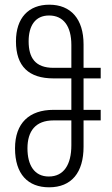

<svg xmlns="http://www.w3.org/2000/svg" viewBox="-20 -788 476 818"><path d="M189 10C285 10 336 -53 336 -163V-275H409V-320H336V-454H409V-499H336V-599C336 -707 282 -768 190 -768C102 -768 48 -712 48 -612C48 -505 103 -454 208 -454H284V-320H208C105 -320 44 -264 44 -156C44 -46 99 10 189 10ZM208 -499C130 -499 102 -542 102 -612C102 -678 130 -722 189 -722C250 -722 284 -677 284 -596V-499ZM188 -36C126 -36 97 -85 97 -156C97 -229 131 -275 208 -275H284V-169C284 -87 252 -36 188 -36Z"/></svg>

Font: Noto Sans Georgian ExtraCondensed Light
Style: Regular
Weight: 300
Width: 2
Designer: Monotype Design Team, Akaki Razmadze
Foundry: Google LLC
Version: Version 2.005